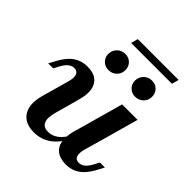

<svg xmlns="http://www.w3.org/2000/svg" viewBox="-196 -850 998 998"><g transform="rotate(45 303.0 -351.0)"><path d="M234.7 -208.1 216.1 -141.1Q202.4 -92.7 213.3 -67.7Q224.2 -42.7 258.9 -42.7Q289.5 -42.7 315.7 -63.3Q341.9 -83.9 363.7 -126.6L371.8 -105.6Q341.9 -46.8 301.2 -17.7Q260.5 11.3 208.1 11.3Q140.3 11.3 112.5 -33.1Q84.7 -77.4 105.6 -153.2L121 -208.1ZM121 -208.1 147.6 -303.2Q157.3 -336.3 150.4 -355.2Q143.5 -374.2 121 -374.2Q103.2 -374.2 88.3 -362.1Q73.4 -350 59.7 -325L44.4 -295.2H7.3L27.4 -332.3Q44.4 -363.7 64.1 -385.1Q83.9 -406.5 108.9 -417.3Q133.9 -428.2 163.7 -428.2Q206.5 -428.2 230.6 -410.1Q254.8 -391.9 260.9 -358.5Q266.9 -325 254 -279L234.7 -208.1ZM371.8 -208.1 429.8 -416.1H543.5L485.5 -208.1ZM458.1 -112.9Q449.2 -79.8 455.6 -60.9Q462.1 -41.9 485.5 -41.9Q503.2 -41.9 518.1 -54.4Q533.1 -66.9 546 -91.1L562.1 -121H598.4L579 -83.9Q562.1 -52.4 542.3 -31Q522.6 -9.7 498 1.2Q473.4 12.1 441.9 12.1Q400 11.3 375.8 -6.9Q351.6 -25 345.6 -58.1Q339.5 -91.1 351.6 -137.1L371.8 -208.1H485.5ZM449.2 -491.9Q423.4 -491.9 406.5 -508.9Q389.5 -525.8 389.5 -550.8Q389.5 -577.4 407.7 -595.6Q425.8 -613.7 452.4 -613.7Q478.2 -613.7 495.2 -596.8Q512.1 -579.8 512.1 -554Q512.1 -527.4 494 -509.7Q475.8 -491.9 449.2 -491.9ZM253.2 -491.9Q227.4 -491.9 210.5 -508.9Q193.5 -525.8 193.5 -550.8Q193.5 -577.4 211.7 -595.6Q229.8 -613.7 256.5 -613.7Q282.3 -613.7 299.2 -596.8Q316.1 -579.8 316.1 -554Q316.1 -527.4 298 -509.7Q279.8 -491.9 253.2 -491.9ZM237.1 -675 247.6 -713.7H547.6L537.1 -675Z"/></g></svg>

Font: Playfair 9pt
Style: Bold Italic
Weight: 700
Italic angle: -15.6°
Designer: Claus Eggers Sørensen
Foundry: Claus Eggers Sørensen
Version: Version 2.203